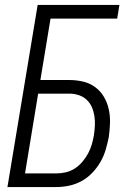

<svg xmlns="http://www.w3.org/2000/svg" viewBox="-20 -755 540 775"><path d="M10 0 132 -735H462L453 -680H184L143 -432H260Q289 -432 316 -425.5Q343 -419 364.5 -403Q386 -387 399.5 -364Q413 -341 419 -314Q425 -287 424 -258Q423 -229 419 -201Q414 -176 406.5 -150.5Q399 -125 385.5 -101.5Q372 -78 352.5 -57.5Q333 -37 309 -24Q285 -11 259 -5.5Q233 0 207 0ZM81 -55H207Q226 -55 245.5 -59.5Q265 -64 282 -75Q299 -86 312.5 -102Q326 -118 335.5 -135.5Q345 -153 350.5 -172Q356 -191 359 -209Q362 -229 363 -248.5Q364 -268 361 -287Q358 -306 350.5 -323Q343 -340 329.5 -352.5Q316 -365 298 -371Q280 -377 260 -377H134Z"/></svg>

Font: Iosevka Curly Light Oblique
Style: Regular
Weight: 300
Italic angle: -9°
Monospace: yes
Designer: Belleve Invis
Foundry: Belleve Invis
Version: Version 11.1.0; ttfautohint (v1.8.3)